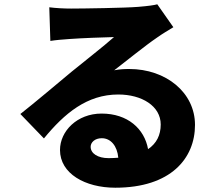

<svg xmlns="http://www.w3.org/2000/svg" viewBox="-20 -810 1040 896"><path d="M403 -125C403 -145 422 -165 455 -165C497 -165 527 -129 532 -74C518 -73 503 -72 487 -72C436 -72 403 -94 403 -125ZM210 -776 215 -619C239 -623 275 -626 305 -628C359 -632 462 -636 512 -637C464 -594 371 -522 315 -476C256 -427 139 -328 75 -278L185 -164C281 -281 386 -369 532 -369C642 -369 730 -315 730 -229C730 -180 711 -141 671 -114C654 -209 576 -280 454 -280C340 -280 260 -198 260 -110C260 0 377 66 518 66C777 66 890 -71 890 -227C890 -378 755 -488 583 -488C559 -488 539 -487 513 -482C568 -524 656 -596 712 -634C737 -652 763 -667 789 -683L714 -790C701 -786 673 -782 625 -778C566 -773 366 -770 312 -770C279 -770 241 -772 210 -776Z"/></svg>

Font: Noto Sans JP Black
Style: Regular
Weight: 900
Designer: Ryoko NISHIZUKA 西塚涼子 (kana, bopomofo & ideographs); Paul D. Hunt (Latin, Greek & Cyrillic); Sandoll Communications 산돌커뮤니
Foundry: Adobe
Version: Version 2.002;hotconv 1.0.116;makeotfexe 2.5.65601